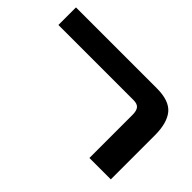

<svg xmlns="http://www.w3.org/2000/svg" viewBox="-91 -849 1129 1129"><g transform="rotate(45 473.0 -285.0)"><path d="M704 0V-359Q704 -393 691 -408.5Q678 -424 647 -424H22V-570H695Q798 -570 840 -519.5Q882 -469 882 -365V0Z"/></g></svg>

Font: FiraGO ExtraBold
Style: Regular
Weight: 800
Designer: bBox Type
Foundry: bBox Type GmbH
Version: Version 1.001;PS 001.001;hotconv 1.0.88;makeotf.lib2.5.64775